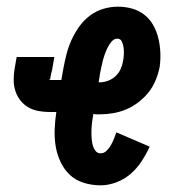

<svg xmlns="http://www.w3.org/2000/svg" viewBox="-20 -548 540 576"><path d="M282 8Q256 8 231.5 0.5Q207 -7 189.5 -23.5Q172 -40 161.5 -62.5Q151 -85 147 -109.5Q143 -134 144 -160Q145 -186 149 -212H129Q112 -212 95.5 -215Q79 -218 65 -226Q51 -234 41 -247Q31 -260 26 -275.5Q21 -291 21 -308.5Q21 -326 24 -343L30 -377H143L137 -342Q137 -342 137 -342Q137 -342 137 -342Q137 -342 137 -341.5Q137 -341 137 -341Q135 -334 133.5 -327.5Q132 -321 131 -314Q131 -314 131 -313Q131 -312 131 -312Q131 -310 129.5 -310Q128 -310 128 -309Q128 -309 128.5 -308.5Q129 -308 129 -308H164L170 -342Q174 -364 179.5 -385.5Q185 -407 194.5 -428Q204 -449 217.5 -468Q231 -487 249.5 -501Q268 -515 290 -521.5Q312 -528 334 -528Q356 -528 377 -522Q398 -516 414 -503Q430 -490 440 -472Q450 -454 455 -433.5Q460 -413 461 -391Q462 -369 459 -347Q455 -327 447 -307.5Q439 -288 426 -271.5Q413 -255 395.5 -241.5Q378 -228 359 -220Q340 -212 319.5 -208.5Q299 -205 280 -205Q275 -205 270 -205Q265 -205 260 -206Q258 -194 256.5 -183Q255 -172 254.5 -161Q254 -150 254.5 -139Q255 -128 257 -117.5Q259 -107 265 -97.5Q271 -88 282 -88Q292 -88 300 -96Q308 -104 313 -113Q318 -122 322 -132Q326 -142 329 -151L429 -108Q419 -86 405 -64.5Q391 -43 372 -26.5Q353 -10 329 -1Q305 8 282 8ZM279 -301Q291 -301 303.5 -305.5Q316 -310 326 -319Q336 -328 341.5 -340Q347 -352 349 -364Q351 -374 351.5 -384Q352 -394 351 -403.5Q350 -413 346 -422.5Q342 -432 332 -432Q322 -432 314.5 -423Q307 -414 302.5 -404.5Q298 -395 294.5 -385.5Q291 -376 288.5 -366Q286 -356 284 -346.5Q282 -337 280 -327L276 -301Q277 -301 277.5 -301Q278 -301 279 -301Z"/></svg>

Font: Iosevka Gothic
Style: Bold Italic
Weight: 700
Italic angle: -9°
Monospace: yes
Designer: Belleve Invis
Foundry: Belleve Invis
Version: Version 15.5.1; ttfautohint (v1.8.4)